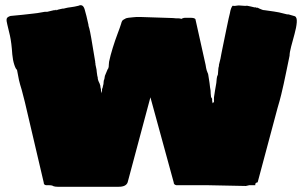

<svg xmlns="http://www.w3.org/2000/svg" viewBox="-20 -705 1159 734"><path d="M468 -8Q462 9 434 9H200Q196 9 192 8.5Q188 8 185 7Q180 4 175 3.5Q170 3 167 3H156Q147 2 147 -8L75 -315Q67 -348 63 -361.5Q59 -375 57 -381.5Q55 -388 52.5 -399Q50 -410 45 -438Q40 -441 34.5 -458Q29 -475 27 -497Q24 -542 18 -569Q12 -596 8 -611Q4 -626 5.5 -633Q7 -640 20 -644Q43 -646 66.5 -648.5Q90 -651 106.5 -653Q123 -655 123 -655L152 -660H161L186 -666H192Q193 -668 194 -668H195V-666Q196 -666 197 -666Q198 -666 199 -667Q200 -668 201 -668Q206 -669 212 -670.5Q218 -672 219 -672H223L231 -674Q238 -676 251 -677.5Q264 -679 280 -683Q297 -691 303.5 -669.5Q310 -648 318 -611Q318 -607 318.5 -606Q319 -605 321.5 -596Q324 -587 329 -558.5Q334 -530 344 -469V-466Q345 -464 345 -458L349 -439Q349 -435 350 -429Q351 -423 352 -415Q353 -412 353.5 -409.5Q354 -407 354 -403Q356 -395 358.5 -390.5Q361 -386 362 -382Q364 -378 364 -372L366 -363V-360Q366 -356 368 -354V-348L370 -354V-363Q370 -364 371 -367Q372 -370 373 -372Q373 -375 374.5 -379.5Q376 -384 376 -390Q376 -397 379 -403L381 -415L391 -439Q395 -444 395.5 -449.5Q396 -455 396 -458L397 -469Q402 -493 411 -522Q420 -551 429.5 -576Q439 -601 443 -614Q444 -619 446.5 -624Q449 -629 456 -632Q457 -632 458.5 -633Q460 -634 461 -635Q469 -637 470 -637Q481 -638 489 -639Q497 -640 501 -640H519L641 -636Q647 -635 652 -635Q657 -635 661 -635Q672 -635 672 -632Q673 -632 675 -634Q676 -635 679 -635Q681 -637 688 -637H708Q723 -637 727 -632L766 -457L768 -445Q770 -435 773 -428.5Q776 -422 776 -420L781 -388Q782 -379 783 -371Q784 -363 785 -359Q785 -353 785.5 -347Q786 -341 787 -333Q789 -332 789.5 -330Q790 -328 791 -327V-323Q791 -322 791 -319.5Q791 -317 792 -315L793 -310Q795 -313 798 -315V-333L802 -359L807 -388Q808 -396 808.5 -404Q809 -412 813 -420L815 -445L817 -453V-457Q821 -472 823 -481.5Q825 -491 826 -498L830 -518Q841 -570 846 -596Q851 -622 854 -634Q857 -646 859 -655Q862 -674 869 -683Q872 -683 875 -682.5Q878 -682 882 -683Q887 -684 890 -684Q893 -684 896 -684Q901 -684 910 -683Q919 -682 923 -683H925Q927 -683 939.5 -680Q952 -677 952 -677Q956 -676 957 -677Q958 -678 959 -676Q961 -675 963 -675.5Q965 -676 966 -675L972 -672Q984 -666 992 -666L1027 -661Q1048 -658 1063.5 -653.5Q1079 -649 1083 -650L1107 -643Q1116 -639 1114.5 -619.5Q1113 -600 1106 -575Q1099 -550 1093 -527Q1087 -504 1087 -492Q1079 -454 1074 -429Q1069 -404 1064.5 -384Q1060 -364 1055 -343Q1050 -322 1041 -292L965 -8Q958 -7 956 -2V3H933L920 6L772 3H654Q644 1 644 -8L555 -333Z"/></svg>

Font: Sigmar
Style: Regular
Weight: 400
Designer: Vernon Adams
Foundry: Vernon Adams
Version: Version 1.000; ttfautohint (v1.8.4.7-5d5b);gftools[0.9.24]